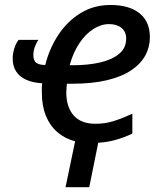

<svg xmlns="http://www.w3.org/2000/svg" viewBox="-20 -568 653 775"><path d="M244.6 187.5 283.2 2.4Q241.2 -8.8 211.2 -34.9Q181.2 -61 165 -101.1Q148.9 -141.1 148.9 -194.3Q148.9 -203.6 148.9 -213.1Q148.9 -222.7 150.4 -231.9Q113.3 -233.9 86.7 -245.6Q60.1 -257.3 45.7 -278.8Q31.2 -300.3 31.2 -332Q31.2 -350.6 37.4 -371.3Q43.5 -392.1 55.2 -407.2H134.8Q127 -395.5 120.8 -379.2Q114.7 -362.8 114.7 -345.2Q114.7 -322.3 127.2 -314Q139.6 -305.7 162.6 -305.7Q179.2 -372.1 215.3 -427Q251.5 -481.9 304.9 -514.9Q358.4 -547.9 426.3 -547.9Q501.5 -547.9 543.2 -514.4Q585 -481 585 -418Q585 -378.4 566.7 -344.5Q548.3 -310.5 510.3 -284.7Q472.2 -258.8 412.4 -244.4Q352.5 -230 270 -230H250Q249.5 -222.2 248.5 -212.9Q247.6 -203.6 247.6 -195.3Q247.6 -136.2 277.1 -102.3Q306.6 -68.4 365.7 -68.4Q404.8 -68.4 439.9 -79.6Q475.1 -90.8 514.2 -108.9V-28.8Q481.4 -13.2 448 -3.7Q414.6 5.9 376.5 8.3L340.3 187.5ZM261.2 -304.7H275.9Q335 -304.7 383.3 -315.7Q431.6 -326.7 460.4 -350.3Q489.3 -374 489.3 -412.1Q489.3 -439.9 470.5 -455.3Q451.7 -470.7 419.9 -470.7Q388.2 -470.7 356.9 -450.9Q325.7 -431.2 300.5 -393.8Q275.4 -356.4 261.2 -304.7Z"/></svg>

Font: Open Sans Medium
Style: Italic
Weight: 500
Italic angle: -12°
Designer: Monotype Design Team
Foundry: Monotype Imaging Inc.
Version: Version 3.000